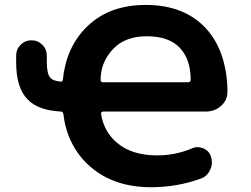

<svg xmlns="http://www.w3.org/2000/svg" viewBox="-20 -785 1040 795"><path d="M605.5 -9.8Q528.3 -9.8 465.3 -31.2Q402.3 -52.7 353 -95.7Q303.7 -138.7 275.4 -197.3Q250 -249 242.2 -313.5Q240.2 -323.2 231.4 -323.2Q137.7 -328.1 94.7 -373Q46.9 -420.9 46.9 -526.4V-554.7Q46.9 -581.1 65.4 -599.6Q84 -618.2 110.4 -618.2Q136.7 -618.2 155.3 -599.6Q173.8 -581.1 173.8 -554.7V-530.3Q173.8 -478.5 188.5 -462.9Q200.2 -450.2 229.5 -447.3Q238.3 -445.3 240.2 -455.1Q247.1 -521.5 270.5 -574.2Q296.9 -633.8 343.3 -677.7Q389.6 -721.7 449.7 -743.2Q509.8 -764.6 584 -764.6Q663.1 -764.6 725.6 -740.2Q788.1 -715.8 833 -667Q877.9 -618.2 900.4 -548.8Q921.9 -479.5 921.9 -405.3Q921.9 -371.1 896.5 -347.7Q870.1 -323.2 833 -323.2H407.2Q403.3 -323.2 400.4 -320.3Q397.5 -317.4 398.4 -313.5Q410.2 -239.3 464.8 -193.4Q526.4 -141.6 630.9 -141.6Q705.1 -141.6 773.4 -169.9Q786.1 -175.8 797.9 -175.8Q809.6 -175.8 821.3 -170.9Q845.7 -161.1 853.5 -136.7Q857.4 -125 857.4 -113.3Q857.4 -97.7 850.6 -83Q838.9 -55.7 812.5 -45.9Q713.9 -9.8 605.5 -9.8ZM759.8 -444.3Q763.7 -444.3 766.6 -447.3Q769.5 -450.2 769.5 -454.1Q769.5 -539.1 724.6 -586.9Q679.7 -634.8 586.9 -634.8Q499 -634.8 449.2 -583Q396.5 -528.3 396.5 -453.1Q396.5 -450.2 399.4 -447.3Q401.4 -444.3 405.3 -444.3Z"/></svg>

Font: Rounded-X Mgen+ 1mn bold
Style: Bold
Weight: 700
Designer: [Source Han Sans]
Ryoko NISHIZUKA  (kana & ideographs); Paul D. Hunt (Latin, Greek & Cyrillic); Wenlong ZHANG  (bopomofo
Version: Version 1.059.20150602